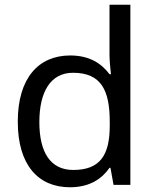

<svg xmlns="http://www.w3.org/2000/svg" viewBox="-20 -780 655 810"><path d="M275 10C359 10 410 -26 442 -72H446L459 0H530V-760H442V-546C442 -526 446 -484 448 -467H442C409 -511 359 -546 276 -546C143 -546 55 -451 55 -267C55 -83 142 10 275 10ZM289 -63C193 -63 146 -137 146 -265C146 -392 193 -473 288 -473C407 -473 443 -399 443 -266V-250C443 -125 402 -63 289 -63Z"/></svg>

Font: Noto Sans Syriac Western
Style: Regular
Weight: 400
Designer: Patrick Giasson and the Monotype Design Team
Foundry: Monotype Imaging Inc.
Version: Version 3.000